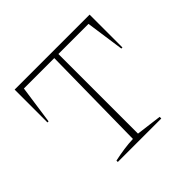

<svg xmlns="http://www.w3.org/2000/svg" viewBox="-156 -820 996 996"><g transform="rotate(-45 342.0 -322.0)"><path d="M617 -644V-403H609L579 -614H358V-30L499 -12V0H180V-10Q217 -18 252 -23Q287 -28 320 -29L328 -614H105L75 -403H67V-644Z"/></g></svg>

Font: Piazzolla Thin
Style: Regular
Weight: 100
Designer: Juan Pablo del Peral
Foundry: Huerta Tipografica
Version: Version 1.330